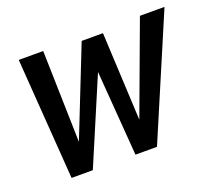

<svg xmlns="http://www.w3.org/2000/svg" viewBox="-91 -614 823 734"><g transform="rotate(-20 321.0 -246.5)"><path d="M84 0 48.5 -493H148L157.5 -120L299.5 -479H386L403.5 -120.5L541.5 -493H641.5L431.5 0H344L317.5 -346L170.5 0Z"/></g></svg>

Font: Cabin Condensed Medium
Style: Italic
Weight: 500
Width: 3
Italic angle: -10°
Designer: Pablo Impallari
Foundry: Pablo Impallari. http://www.impallari.com Igino Marini. http://www.ikern.com
Version: Version 3.001; ttfautohint (v1.8.3)